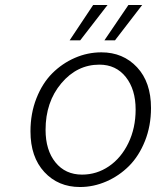

<svg xmlns="http://www.w3.org/2000/svg" viewBox="-20 -730 640 763"><path d="M256.8 -569.8 350.1 -710H407.2L298.8 -569.8ZM395 -569.8 490.2 -710H544.9L437 -569.8ZM297.9 13.2Q211.4 13.2 156.2 -46.4Q101.1 -106 101.1 -208Q101.1 -279.3 124.8 -339.4Q148.4 -399.4 187.7 -438.7Q227.1 -478 277.6 -500Q328.1 -522 382.8 -522Q469.2 -522 524.7 -462.6Q580.1 -403.3 580.1 -300.8Q580.1 -230 556.2 -169.9Q532.2 -109.9 492.7 -70.3Q453.1 -30.8 402.3 -8.8Q351.6 13.2 297.9 13.2ZM306.2 -36.1Q364.3 -36.1 412.8 -69.1Q461.4 -102.1 490.2 -161.6Q519 -221.2 519 -294.9Q519 -374.5 480 -423.8Q440.9 -473.1 375 -473.1Q286.1 -473.1 223.6 -398.9Q161.1 -324.7 161.1 -213.9Q161.1 -133.3 200.4 -84.7Q239.7 -36.1 306.2 -36.1Z"/></svg>

Font: Office Code Pro Light Italic
Style: Regular
Weight: 300
Italic angle: -9°
Designer: Nathan Rutzky & Paul D. Hunt
Foundry: Adobe Systems Incorporated
Version: Version 1.004;PS 001.004;hotconv 1.0.70;makeotf.lib2.5.58329